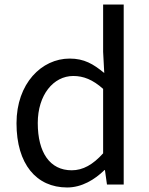

<svg xmlns="http://www.w3.org/2000/svg" viewBox="-20 -816 660 849"><path d="M277 13C342 13 399 -22 442 -64H444L453 0H527V-796H436V-587L441 -493C393 -533 352 -557 288 -557C164 -557 53 -447 53 -271C53 -90 141 13 277 13ZM297 -63C201 -63 147 -141 147 -272C147 -396 216 -480 304 -480C349 -480 390 -464 436 -423V-138C391 -88 347 -63 297 -63Z"/></svg>

Font: Squished Noto Sans CJK JP Regular
Style: Regular
Weight: 400
Designer: Ryoko NISHIZUKA (kana & ideographs); Paul D. Hunt (Latin, Greek & Cyrillic); Wenlong ZHANG (bopomofo); Sandoll Communica
Foundry: Adobe Systems Incorporated
Version: Version 1.004;PS 1.004;hotconv 1.0.82;makeotf.lib2.5.63406